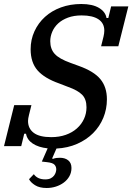

<svg xmlns="http://www.w3.org/2000/svg" viewBox="-34 -730 661 959"><path d="M199 209Q163 209 141 195Q119 181 111 165L135 140Q153 166 192 166Q209 166 219.5 160.5Q230 155 236 147Q242 139 244.5 130.5Q247 122 247 116Q247 102 238 92.5Q229 83 201 80L175 77L204 11Q158 6 129.5 -13Q101 -32 96 -62H87L72 0H-14L37 -205H123L111 -157Q106 -137 106 -126Q106 -88 134.5 -66.5Q163 -45 222 -45Q262 -45 294.5 -56.5Q327 -68 350 -88.5Q373 -109 385.5 -136Q398 -163 398 -194Q398 -235 376 -257Q354 -279 306 -296L262 -313Q188 -339 153.5 -378.5Q119 -418 119 -484Q119 -532 138 -573.5Q157 -615 190.5 -645.5Q224 -676 270.5 -693Q317 -710 372 -710Q428 -710 460.5 -690.5Q493 -671 498 -640H507L521 -698H607L557 -499H471L483 -547Q487 -564 487 -577Q487 -614 458 -633.5Q429 -653 374 -653Q335 -653 305.5 -642Q276 -631 256.5 -613Q237 -595 227 -571.5Q217 -548 217 -524Q217 -485 239.5 -460.5Q262 -436 318 -416L359 -401Q435 -374 467.5 -334.5Q500 -295 500 -234Q500 -185 482 -141.5Q464 -98 431 -65Q398 -32 351.5 -11.5Q305 9 248 12L227 60L229 64Q239 60 248 59Q257 58 265 58Q291 58 307 71Q323 84 323 109Q323 132 312.5 150.5Q302 169 284.5 182Q267 195 245 202Q223 209 199 209Z"/></svg>

Font: IBM Plex Serif Medm
Style: Italic
Weight: 500
Italic angle: -14°
Designer: Mike Abbink, Paul van der Laan, Pieter van Rosmalen
Foundry: Bold Monday
Version: Version 3.001